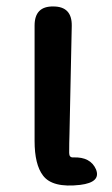

<svg xmlns="http://www.w3.org/2000/svg" viewBox="-20 -569 348 594"><path d="M113 -26Q87 -60 87 -133V-490Q87 -550 145 -549Q203 -549 202 -489L195 -156Q194 -126 194 -96Q194 -81 207 -82Q260 -84 277 -45Q293 -5 228 3Q142 13 113 -26Z"/></svg>

Font: Resource Han Rounded JP Medium
Style: Regular
Weight: 500
Designer: Cyano Hao (round all glyphs); Ryoko NISHIZUKA 西塚涼子 (kana, bopomofo & ideographs); Paul D. Hunt (Latin, Greek & Cyrillic)
Foundry: Cyano Hao
Version: 0.990